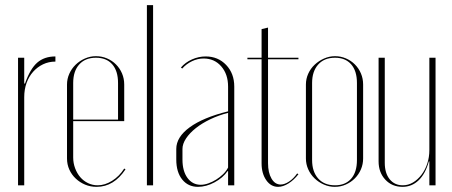

<svg xmlns="http://www.w3.org/2000/svg" viewBox="-20 -719 1755 745"><path d="M74 -495V-395H77Q97 -452 124.5 -476Q152 -500 195 -500V-480Q169 -480 147 -469.5Q125 -459 108.5 -440.5Q92 -422 83 -397Q74 -372 74 -342V0H50V-495Z M240 -391Q240 -413 249 -433Q258 -453 273.5 -468Q289 -483 309.5 -492Q330 -501 352 -501Q375 -501 395 -492.5Q415 -484 430 -469Q445 -454 453.5 -434Q462 -414 462 -391V-249H264V-108Q264 -86 271.5 -66Q279 -46 291.5 -31.5Q304 -17 321.5 -8.5Q339 0 359 0Q387 0 415 -17.5Q443 -35 462 -65L467 -62Q422 6 355 6Q331 6 310.5 -2.5Q290 -11 274 -26Q258 -41 249 -61Q240 -81 240 -104ZM438 -255V-397Q438 -444 415.5 -469.5Q393 -495 352 -495Q311 -495 287.5 -469Q264 -443 264 -397V-255Z M550 -699H574V0H550Z M664 -141Q664 -187 716 -225Q768 -263 865 -287V-383Q865 -431 838.5 -461.5Q812 -492 770 -492Q747 -492 725 -481.5Q703 -471 687 -453L682 -457Q699 -477 725 -488.5Q751 -500 778 -500Q826 -500 857.5 -467Q889 -434 889 -383V0H865V-55H863Q845 -29 812.5 -11.5Q780 6 748 6Q710 6 687 -22.5Q664 -51 664 -100ZM759 -2Q773 -2 788.5 -7.5Q804 -13 818.5 -22Q833 -31 845.5 -43Q858 -55 865 -69V-281Q829 -272 796.5 -256.5Q764 -241 740 -222Q716 -203 702 -182Q688 -161 688 -141V-100Q688 -55 707.5 -28.5Q727 -2 759 -2Z M1059 6Q1031 6 1013 -20Q995 -46 995 -85V-489H940V-495H995V-606L1020 -612V-495H1138V-489H1020V-86Q1020 -49 1033.5 -26Q1047 -3 1069 -3Q1084 -3 1101.5 -14.5Q1119 -26 1133 -46L1138 -43Q1120 -20 1099 -7Q1078 6 1059 6Z M1280 -501Q1302 -501 1322 -492.5Q1342 -484 1357 -469Q1372 -454 1380.5 -434Q1389 -414 1389 -391V-104Q1389 -82 1380.5 -62Q1372 -42 1357 -27Q1342 -12 1322 -3Q1302 6 1279 6Q1257 6 1236.5 -3Q1216 -12 1200.5 -27Q1185 -42 1176 -62Q1167 -82 1167 -104V-391Q1167 -413 1176 -433Q1185 -453 1201 -468Q1217 -483 1237.5 -492Q1258 -501 1280 -501ZM1280 -495Q1238 -495 1214.5 -468.5Q1191 -442 1191 -397V-98Q1191 -53 1214.5 -26.5Q1238 0 1280 0Q1320 0 1342.5 -25.5Q1365 -51 1365 -98V-397Q1365 -444 1342.5 -469.5Q1320 -495 1280 -495Z M1644 -93Q1631 -45 1604.5 -19.5Q1578 6 1542 6Q1501 6 1475 -22Q1449 -50 1449 -93V-495H1473V-87Q1473 -47 1492 -23.5Q1511 0 1543 0Q1564 0 1582.5 -11Q1601 -22 1615.5 -41Q1630 -60 1638 -84.5Q1646 -109 1646 -137V-495H1670V0H1646V-93Z"/></svg>

Font: Moniqa Thin Display
Style: Regular
Weight: 100
Designer: Rajesh Rajput
Foundry: Rajesh Rajput
Version: Version 1.000